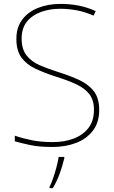

<svg xmlns="http://www.w3.org/2000/svg" viewBox="-20 -744 583 985"><path d="M489 -180Q489 -116 456.5 -73.5Q424 -31 369.5 -10.5Q315 10 250 10Q181 10 136.5 0.5Q92 -9 56 -19V-48Q96 -34 143.5 -24.5Q191 -15 252 -15Q309 -15 356.5 -32.5Q404 -50 433 -86.5Q462 -123 462 -181Q462 -231 438 -261.5Q414 -292 369.5 -312.5Q325 -333 263 -352Q205 -371 160 -392.5Q115 -414 89.5 -449.5Q64 -485 64 -544Q64 -604 94.5 -644Q125 -684 176.5 -704Q228 -724 291 -724Q338 -724 382.5 -715.5Q427 -707 471 -687L460 -664Q414 -684 371.5 -691.5Q329 -699 289 -699Q236 -699 191 -683Q146 -667 118.5 -633.5Q91 -600 91 -546Q91 -492 116 -460Q141 -428 183.5 -409.5Q226 -391 277 -375Q341 -355 388.5 -332.5Q436 -310 462.5 -274.5Q489 -239 489 -180ZM310 67Q301 106 286.5 146Q272 186 251 221H234V215Q242 200 252 171.5Q262 143 270 112.5Q278 82 281 61H310Z"/></svg>

Font: Noto Sans Gujarati Thin
Style: Regular
Weight: 100
Designer: Jelle Bosma - Monotype Design Team, Universal Thirst
Foundry: Monotype Imaging Inc.
Version: Version 2.106; ttfautohint (v1.8.4.7-5d5b)